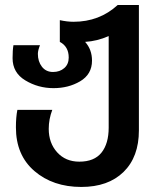

<svg xmlns="http://www.w3.org/2000/svg" viewBox="-20 -740 650 760"><path d="M189.9 -455.1Q216.8 -455.1 234.4 -470.5Q252 -485.8 252 -512.2Q252 -555.7 216.8 -574.2V-660.2Q246.1 -653.8 271 -653.8Q373.5 -653.8 445.8 -720.2H529.8V-224.1Q529.8 -118.7 469 -59.3Q408.2 0 301.8 0Q189.5 0 116.2 -63Q43 -126 43 -235.8Q43 -276.4 48.8 -305.2H187Q172.9 -268.1 172.9 -230Q172.9 -173.8 206.3 -137Q239.7 -100.1 293.9 -100.1Q353 -100.1 381.6 -135.7Q410.2 -171.4 410.2 -234.9V-597.2Q364.7 -577.1 316.9 -574.2Q344.2 -543.9 344.2 -500Q344.2 -445.8 296.9 -418Q251 -391.1 191.9 -391.1Q130.9 -391.1 80.1 -421.9Q29.8 -452.1 29.8 -509.8Q29.8 -541.5 33.2 -561H138.2Q129.9 -540 129.9 -526.9Q129.9 -496.6 146 -475.8Q162.1 -455.1 189.9 -455.1Z"/></svg>

Font: Miedinger*
Style: Bold
Weight: 700
Version: Version 001.000